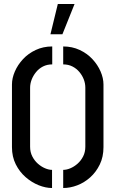

<svg xmlns="http://www.w3.org/2000/svg" viewBox="-20 -938 566 963"><path d="M233 -766 270 -918H354L293 -766ZM297 5V-86Q314 -86 333 -94Q352 -102 369 -117Q386 -132 397 -153.5Q408 -175 408 -202V-498Q408 -519 400.5 -539Q393 -559 378.5 -576.5Q364 -594 343.5 -604.5Q323 -615 297 -615V-705Q342 -705 379.5 -687.5Q417 -670 443.5 -641.5Q470 -613 484.5 -579.5Q499 -546 499 -514V-200Q499 -151 480.5 -113Q462 -75 432.5 -48.5Q403 -22 367.5 -8.5Q332 5 297 5ZM241 5Q209 5 174 -9Q139 -23 108.5 -49.5Q78 -76 59 -114Q40 -152 40 -200V-514Q40 -546 54.5 -579.5Q69 -613 95.5 -641.5Q122 -670 159.5 -687.5Q197 -705 242 -705V-615Q216 -615 195.5 -604.5Q175 -594 160.5 -576Q146 -558 138.5 -538Q131 -518 131 -498V-202Q131 -175 142 -153.5Q153 -132 170 -117Q187 -102 206 -94Q225 -86 241 -86Z"/></svg>

Font: Stick No Bills Medium
Style: Regular
Weight: 500
Version: Version 2.000